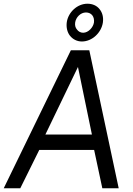

<svg xmlns="http://www.w3.org/2000/svg" viewBox="-32 -1012 713 1032"><path d="M77 0 179 -206H474L518 0H606L448 -742H349L-12 0ZM387 -652 462 -289H212ZM408 -789C464 -789 513 -837 521 -891C525 -920 518 -945 503 -963C488 -982 465 -992 438 -992C383 -992 335 -946 327 -893C323 -864 330 -838 344 -820C359 -801 382 -789 408 -789ZM415 -836C401 -836 389 -843 382 -853C373 -863 370 -876 372 -891C376 -919 401 -945 430 -945C459 -945 477 -923 473 -891C469 -865 443 -836 415 -836Z"/></svg>

Font: Cheyenne Sans
Style: Italic
Weight: 400
Italic angle: -8.13011°
Designer: The Public Sans project authors (U.S. Web Design System), Libre Franklin designed by Pablo Impallari and Rodrigo Fuenzal
Foundry: The Cheyenne Sans Project Authors
Version: Version 2.007